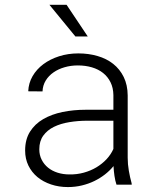

<svg xmlns="http://www.w3.org/2000/svg" viewBox="-20 -757 640 787"><path d="M457.5 0Q452.1 -16.1 449.2 -35.9Q446.3 -55.7 445.3 -76.2Q430.2 -57.6 410.2 -42Q390.1 -26.4 366.5 -14.9Q342.8 -3.4 315.4 3.2Q288.1 9.8 258.3 9.8Q221.2 9.8 189.2 -1Q157.2 -11.7 133.5 -31.2Q109.9 -50.8 96.4 -78.4Q83 -106 83 -140.1Q83 -185.5 103 -217.3Q123 -249 157.2 -268.8Q191.4 -288.6 236.3 -297.9Q281.2 -307.1 330.6 -307.1H444.8V-367.2Q444.3 -397 433.1 -419.7Q421.9 -442.4 402.6 -457.8Q383.3 -473.1 356.7 -481Q330.1 -488.8 298.8 -488.8Q270.5 -488.8 244.9 -481.4Q219.2 -474.1 199.5 -460.4Q179.7 -446.8 167.5 -427Q155.3 -407.2 154.3 -382.3L95.7 -382.8Q97.2 -416.5 113.5 -444.8Q129.9 -473.1 157.7 -493.9Q185.5 -514.6 222.4 -526.4Q259.3 -538.1 301.3 -538.1Q343.3 -538.1 380.1 -527.3Q417 -516.6 444.1 -495.1Q471.2 -473.6 487.1 -441.4Q502.9 -409.2 503.4 -366.2V-110.4Q503.4 -84 508.1 -57.1Q512.7 -30.3 519.5 -5.9L520 0ZM264.6 -42Q295.4 -41.5 323.5 -49.3Q351.6 -57.1 375 -71Q398.4 -85 416.5 -104.2Q434.6 -123.5 444.8 -146.5V-262.2H338.4Q299.8 -262.2 264.2 -256.3Q228.5 -250.5 201.2 -237.1Q173.8 -223.6 157.5 -201.2Q141.1 -178.7 141.1 -145Q141.1 -121.1 150.9 -102.1Q160.6 -83 177.2 -69.6Q193.8 -56.2 216.3 -49.1Q238.8 -42 264.6 -42ZM339.8 -607.4H289.1L182.6 -737.3H252.9Z"/></svg>

Font: Roboto Mono Light
Style: Regular
Weight: 300
Designer: Google
Version: Version 2.000985; 2015; ttfautohint (v1.3)